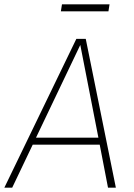

<svg xmlns="http://www.w3.org/2000/svg" viewBox="-33 -860 612 880"><path d="M469 -840 464 -808H246L251 -840ZM462 0 424 -197H117L23 0H-13L317 -682H360L498 0ZM132 -229H418L335 -654Z"/></svg>

Font: Fira Sans UltraLight
Style: Italic
Weight: 200
Italic angle: -8°
Designer: Carrois Corporate & Edenspiekermann AG
Foundry: Carrois Corporate GbR & Edenspiekermann AG
Version: Version 4.203;PS 004.203;hotconv 1.0.88;makeotf.lib2.5.64775